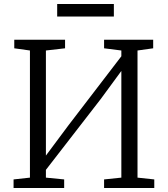

<svg xmlns="http://www.w3.org/2000/svg" viewBox="-20 -942 841 962"><path d="M48 0V-43L130 -52V-689L51.5 -700V-743H306V-700L210 -689V-162.5L322.5 -313.5L588 -660V-689L501.5 -700V-743H747.5V-700L669 -689V-52L753 -43V0H501.5V-43L588 -52V-586.5L484.5 -445.5L210 -91V-52L301.5 -43V0ZM550.5 -922V-859H266.5V-922Z"/></svg>

Font: Merriweather 7pt Light
Style: Regular
Weight: 300
Designer: Eben Sorkin
Foundry: Eben Sorkin
Version: Version 2.200;gftools[0.9.31]